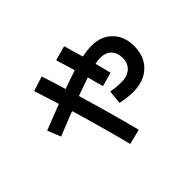

<svg xmlns="http://www.w3.org/2000/svg" viewBox="-152 -878 1178 1178"><g transform="rotate(-45 437.5 -288.5)"><path d="M419.9 -617.2 515.6 -643.6Q525.4 -603.5 551.8 -517.6Q595.7 -526.4 634.8 -527.3Q719.7 -527.3 768.6 -476.6Q819.3 -427.7 820.3 -342.8Q820.3 -249 764.6 -197.3Q711.9 -145.5 617.2 -144.5Q567.4 -144.5 509.8 -157.2L518.6 -247.1Q567.4 -238.3 608.4 -238.3Q659.2 -238.3 689 -265.1Q718.8 -292 718.8 -337.9Q718.8 -384.8 692.9 -410.6Q667 -436.5 620.1 -436.5Q598.6 -436.5 575.2 -430.7Q594.7 -352.5 601.6 -327.1L510.7 -301.8Q509.8 -305.7 505.4 -321.8Q501 -337.9 497.1 -349.6Q489.3 -382.8 482.4 -405.3Q385.7 -371.1 363.3 -363.3Q428.7 -143.6 476.6 43L377.9 67.4Q328.1 -127.9 268.6 -327.1Q244.1 -319.3 183.6 -293.9Q116.2 -266.6 110.4 -264.6L75.2 -350.6Q83 -353.5 109.9 -364.3Q136.7 -375 157.2 -382.8Q169.9 -387.7 242.2 -416Q242.2 -418 190.4 -579.1L286.1 -609.4Q310.5 -540 335.9 -451.2Q380.9 -467.8 457 -493.2Q420.9 -613.3 419.9 -617.2Z"/></g></svg>

Font: RobotoJAA
Style: Medium
Weight: 500
Version: Version 2.05; 2016-11-05